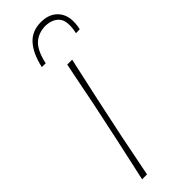

<svg xmlns="http://www.w3.org/2000/svg" viewBox="-315 -997 1021 1021"><g transform="rotate(-45 196.0 -486.0)"><path d="M56 0Q69.5 -61.5 82 -117.5Q94.5 -173.5 108.5 -238.5L158 -472Q171 -538.5 182.5 -596Q194 -653.5 206 -713H243Q229.5 -652 217.2 -596Q205 -540 190 -472L140.5 -238.5Q127 -170.5 116 -115.5Q105 -60.5 93 0ZM357 -798Q373.5 -876 347.8 -907.8Q322 -939.5 268 -941Q214 -939.5 180.2 -907.5Q146.5 -875.5 130 -799H101Q119 -881.5 159 -926.8Q199 -972 267 -972Q334.5 -972 369.2 -926.8Q404 -881.5 386 -799Z"/></g></svg>

Font: Commissioner Loud Thin
Style: Italic
Weight: 100
Italic angle: -12°
Designer: Kostas Bartsokas
Foundry: Kostas Bartsokas
Version: Version 1.000; ttfautohint (v1.8.3)